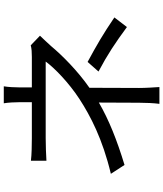

<svg xmlns="http://www.w3.org/2000/svg" viewBox="58 -900 883 1040"><g transform="rotate(-90 500.0 -379.5)"><path d="M775 -655C758 -650 735 -649 712 -649H547V-713C547 -741 549 -779 553 -801H461C465 -779 467 -741 467 -713V-649H271C237 -649 181 -650 150 -654V-570C180 -572 237 -574 272 -574H687C653 -527 573 -449 484 -391C393 -332 268 -266 79 -221L127 -147C262 -188 372 -232 465 -286C465 -218 464 -126 464 -68C464 -33 462 13 458 42H549C547 11 544 -33 544 -68C544 -135 545 -255 545 -337C637 -401 721 -485 771 -545C787 -563 809 -586 827 -605ZM633 -288C727 -238 787 -198 874 -134L926 -202C833 -265 779 -296 685 -347Z"/></g></svg>

Font: Noto Sans Mono CJK JP Regular
Style: Regular
Weight: 400
Designer: Ryoko NISHIZUKA (kana & ideographs); Paul D. Hunt (Latin, Greek & Cyrillic); Wenlong ZHANG (bopomofo); Sandoll Communica
Foundry: Adobe Systems Incorporated
Version: Version 1.004;PS 1.004;hotconv 1.0.82;makeotf.lib2.5.63406